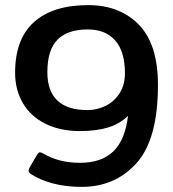

<svg xmlns="http://www.w3.org/2000/svg" viewBox="-20 -715 676 750"><path d="M101 -35Q92 -41 92 -49Q92 -55 97 -63L125 -111Q131 -120 136 -120Q140 -120 150 -115Q210 -79 292 -79Q377 -79 423 -124Q469 -169 480 -262Q446 -230 400.5 -216.5Q355 -203 293 -203Q215 -203 157.5 -231.5Q100 -260 69.5 -312Q39 -364 39 -431Q39 -563 113 -629Q187 -695 324 -695Q448 -695 522.5 -618.5Q597 -542 597 -383Q597 -171 513.5 -78Q430 15 299 15Q237 15 186.5 1.5Q136 -12 101 -35ZM468 -429Q468 -514 430 -557Q392 -600 323 -600Q244 -600 204.5 -560Q165 -520 165 -433Q165 -359 204.5 -322Q244 -285 321 -285Q359 -285 392.5 -301.5Q426 -318 447 -350.5Q468 -383 468 -429Z"/></svg>

Font: Mitr
Style: Regular
Weight: 400
Designer: Thanarat Vachiruckul
Foundry: Cadson Demak
Version: Version 1.003